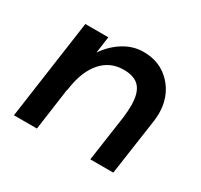

<svg xmlns="http://www.w3.org/2000/svg" viewBox="-96 -529 682 651"><g transform="rotate(30 245.0 -203.0)"><path d="M446 -250Q446 -242 444 -222L412 0H322L348 -181Q351 -207 351 -227Q351 -275 331.5 -297.5Q312 -320 269 -320Q216 -320 182 -281Q148 -242 138 -172Q138 -171 137.5 -169.5Q137 -168 137 -165H136L113 0H23L78 -389H168L159 -324Q185 -362 221 -384Q257 -406 297 -406Q363 -406 404.5 -361.5Q446 -317 446 -250Z"/></g></svg>

Font: Neutral Grotesk
Style: Italic
Weight: 400
Italic angle: -8°
Designer: Nawras Khrais
Foundry: Nawras Khrais
Version: Version 1.000